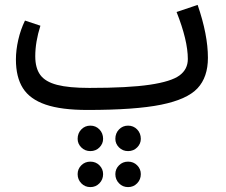

<svg xmlns="http://www.w3.org/2000/svg" viewBox="-20 -435 924 784"><path d="M829 -199Q829 -120 786.5 -74.5Q744 -29 638 -7.5Q532 14 337 14Q230 14 166 -8Q102 -30 73.5 -75Q45 -120 45 -192Q45 -230 54.5 -272Q64 -314 82 -351L145 -330Q124 -264 124 -205Q124 -157 144.5 -129Q165 -101 213 -88.5Q261 -76 345 -76Q504 -76 591.5 -89Q679 -102 713 -127Q747 -152 747 -194Q747 -270 701 -386L787 -415Q829 -293 829 -199ZM297 132Q297 109 312 93.5Q327 78 349 78Q371 78 386 93.5Q401 109 401 132Q401 152 386 167Q371 182 349 182Q327 182 312 167Q297 152 297 132ZM451 132Q451 109 466 93.5Q481 78 503 78Q525 78 540 93.5Q555 109 555 132Q555 152 540 167Q525 182 503 182Q481 182 466 167Q451 152 451 132ZM297 276Q297 255 312 240Q327 225 349 225Q371 225 386 240Q401 255 401 276Q401 298 386 313.5Q371 329 349 329Q327 329 312 313.5Q297 298 297 276ZM451 276Q451 255 466 240Q481 225 503 225Q525 225 540 240Q555 255 555 276Q555 298 540 313.5Q525 329 503 329Q481 329 466 313.5Q451 298 451 276Z"/></svg>

Font: Fira GO
Style: Regular
Weight: 400
Designer: Carrois Corporate
Foundry: Carrois Corporate GbR
Version: Version 0.300